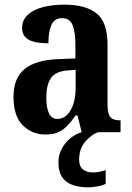

<svg xmlns="http://www.w3.org/2000/svg" viewBox="-20 -568 566 825"><path d="M175 10Q118 10 78 -29.5Q38 -69 38 -152Q38 -233 86.5 -272Q135 -311 233 -314L304 -317V-374Q304 -430 292 -460Q280 -490 246 -490Q214 -490 201 -461Q188 -432 188 -382Q131 -382 103 -397.5Q75 -413 75 -448Q75 -482 99.5 -504.5Q124 -527 165 -537.5Q206 -548 257 -548Q349 -548 395.5 -510Q442 -472 442 -377V-122Q442 -80 453.5 -65.5Q465 -51 495 -51H498V0H331L313 -72H305Q286 -45 268.5 -27Q251 -9 229.5 0.5Q208 10 175 10ZM226 -57Q262 -57 283.5 -94.5Q305 -132 305 -191V-268L268 -265Q218 -261 198.5 -232Q179 -203 179 -148Q179 -105 190.5 -81Q202 -57 226 -57ZM360 237Q297 237 264 211.5Q231 186 231 130Q231 98 245.5 71Q260 44 283 25.5Q306 7 331 0H401Q373 10 346.5 40.5Q320 71 320 118Q320 147 336.5 160Q353 173 379 173Q404 173 434 163V222Q421 229 397.5 233Q374 237 360 237Z"/></svg>

Font: Noto Serif Hebrew Condensed
Style: Bold
Weight: 700
Width: 3
Designer: Monotype Design Team
Foundry: Monotype Imaging Inc.
Version: Version 2.004; ttfautohint (v1.8.4.7-5d5b)